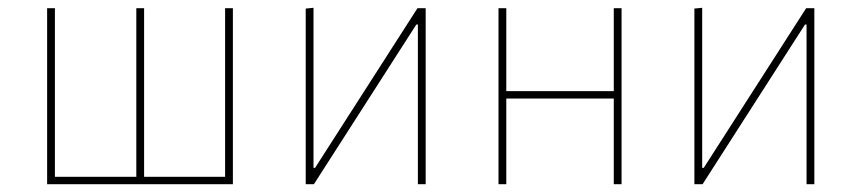

<svg xmlns="http://www.w3.org/2000/svg" viewBox="-20 -473 2212 493"><path d="M101 0V-452H121V-19H330V-452H350V-19H558V-452H578V0Z M765 0V-451L785 -453V-42H789L1052 -452H1073V0H1053V-410H1049L786 0Z M1260 0V-452H1280V-239H1556V-452H1576V0H1556V-220H1280V0Z M1763 0V-451L1783 -453V-42H1787L2050 -452H2071V0H2051V-410H2047L1784 0Z"/></svg>

Font: Alegreya Sans Thin
Style: Regular
Weight: 100
Designer: Juan Pablo del Peral
Foundry: Huerta Tipografica
Version: Version 2.007